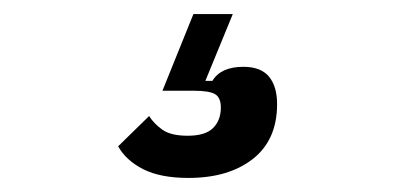

<svg xmlns="http://www.w3.org/2000/svg" viewBox="-20 -44 580 273"><path d="M248 209Q208 209 183.5 196.5Q159 184 148 164L192 121Q199 132 211 140.5Q223 149 247 149Q272 149 283 138Q294 127 294 109Q294 95 286 90Q278 85 255 85H211L255 -24H311L272 71H282Q294 51 326 51Q351 51 362.5 65Q374 79 374 104Q374 155 339.5 182Q305 209 248 209Z"/></svg>

Font: IBM Plex Sans Condensed SemiBold
Style: Italic
Weight: 600
Width: 3
Italic angle: -11°
Designer: Mike Abbink, Paul van der Laan, Pieter van Rosmalen
Foundry: Bold Monday
Version: Version 1.3